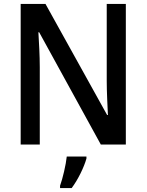

<svg xmlns="http://www.w3.org/2000/svg" viewBox="-20 -734 744 975"><path d="M619 0V-714H522V-322C522 -269 526 -194 528 -150H524L211 -714H85V0H182V-393C182 -452 178 -518 175 -570H179L492 0ZM419 71V61H319C315 102 298 174 285 209V221H344C377 177 407 114 419 71Z"/></svg>

Font: Noto Sans Devanagari SemiCondensed Medium
Style: Regular
Weight: 500
Width: 4
Designer: Jelle Bosma - Monotype Design Team
Foundry: Monotype Imaging Inc.
Version: Version 2.004